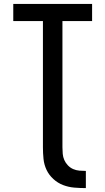

<svg xmlns="http://www.w3.org/2000/svg" viewBox="-20 -755 540 984"><path d="M420 209Q390 209 360.5 206.5Q331 204 303.5 193.5Q276 183 253.5 162.5Q231 142 218.5 115.5Q206 89 203 59.5Q200 30 200 0V-647H48V-735H452V-647H300V0Q300 17 301.5 33.5Q303 50 309.5 65Q316 80 328 92.5Q340 105 355 111.5Q370 118 386.5 119.5Q403 121 420 121Z"/></svg>

Font: Zed Sans Semibold
Style: Regular
Weight: 600
Designer: Belleve Invis
Foundry: Belleve Invis
Version: Version 1.0.0; ttfautohint (v1.8.4)